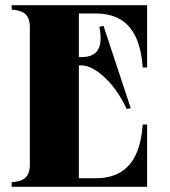

<svg xmlns="http://www.w3.org/2000/svg" viewBox="-20 -720 654 740"><path d="M349 -668C495 -668 523 -552 530 -460H547V-700H25V-683C60 -680 95 -672 95 -616V-84C95 -29 60 -20 25 -18V0H547V-240H530C523 -149 495 -33 349 -33H284V-468H294C350 -468 427 -392 468 -300L484 -303L379 -620L363 -617C378 -540 359 -500 294 -500H284V-668Z"/></svg>

Font: Sprat Condesed
Style: Bold
Weight: 700
Width: 3
Designer: Ethan Nakache
Foundry: Collletttivo
Version: Version 2.000;Glyphs 3.2 (3217)